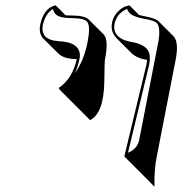

<svg xmlns="http://www.w3.org/2000/svg" viewBox="-20 -579 682 718"><path d="M203.6 -243.2 199.2 -250Q250.5 -283.7 267.1 -357.9Q261.7 -358.4 256.8 -358.4Q217.3 -360.4 198.7 -378.4L142.1 -434.6Q124 -454.1 130.4 -486.8Q143.1 -545.9 183.6 -558.1Q183.6 -558.1 188 -559.1L225.1 -522Q234.4 -521 250.5 -521Q296.9 -520.5 311.5 -506.3L368.2 -449.7Q387.2 -428.7 372.1 -354.5Q371.1 -350.1 370.1 -272.5Q367.7 -154.8 316.9 -129.9L260.3 -186.5ZM444.8 5.9 527.3 -335.9Q529.3 -346.7 530.3 -355Q525.9 -356 522.5 -356.4Q490.2 -362.3 471.7 -380.4L415 -437Q392.6 -460.9 398.9 -494.1Q404.3 -519 420.4 -535.2Q436.5 -551.3 450.2 -555.2L463.9 -559.1L500 -522.9Q506.3 -521.5 517.1 -519Q560.5 -511.2 572.8 -499.5L629.4 -442.9Q650.4 -419.4 635.7 -349.6L566.4 5.4Q561.5 27.8 559.3 56.4Q557.1 85 557.6 102.1V119.1L501.5 62.5ZM458.5 -7.8Q492.7 -22 500 -53.2L569.3 -408.2Q585 -481 562.5 -496.1Q553.7 -501.5 534.7 -505.9Q528.8 -507.3 515.6 -509.3Q473.6 -517.6 461.9 -533.2Q457.5 -539.6 455.1 -545.9Q417.5 -529.3 408.7 -491.7Q399.4 -448.7 443.4 -429.7Q454.6 -425.3 467.3 -422.9Q528.3 -413.6 538.1 -379.9Q543 -360.8 537.1 -334ZM259.8 -304.7Q292.5 -351.1 305.7 -413.1Q321.3 -485.8 303.2 -500.5Q295.9 -505.9 284.7 -508.3Q271 -510.7 250.5 -511.2Q201.2 -511.2 187.5 -526.4Q180.7 -534.7 178.2 -545.4Q149.9 -528.8 140.1 -484.9Q131.8 -438 179.2 -427.7Q189.5 -425.8 200.7 -424.8Q271.5 -421.9 278.3 -378.9Q278.8 -373 278.8 -368.2Q278.3 -363.3 277.3 -358.9Q270.5 -327.6 259.8 -304.7Z"/></svg>

Font: Linux Biolinum Shadow O
Style: Italic
Weight: 400
Italic angle: -12°
Designer: Philipp H. Poll
Foundry: Philipp H. Poll
Version: Version 0.6.2